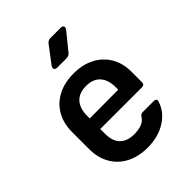

<svg xmlns="http://www.w3.org/2000/svg" viewBox="-221 -909 1043 1043"><g transform="rotate(-45 300.0 -387.5)"><path d="M301 10Q231 10 179 -17Q127 -44 98.5 -93.5Q70 -143 70 -210V-340Q70 -407 98.5 -456.5Q127 -506 179 -533Q231 -560 301 -560Q370 -560 421.5 -533Q473 -506 501.5 -457.5Q530 -409 530 -344V-264Q530 -244 510 -244H190V-206Q190 -150 219 -121.5Q248 -93 301 -93Q334 -93 358.5 -102.5Q383 -112 394 -131Q399 -138 404 -142Q409 -146 417 -146H501Q525 -146 520 -127Q501 -65 442 -27.5Q383 10 301 10ZM190 -344V-325L410 -326V-345Q410 -402 382 -433Q354 -464 301 -464Q246 -464 218 -432.5Q190 -401 190 -344ZM262 -645Q247 -645 242.5 -653.5Q238 -662 247 -675L319 -770Q330 -785 348 -785H425Q441 -785 445 -776.5Q449 -768 439 -755L361 -659Q350 -645 331 -645Z"/></g></svg>

Font: Pitagon Sans Mono
Style: Bold
Weight: 700
Monospace: yes
Designer: Travis Tran
Foundry: Pitagon
Version: Version 1.001; ttfautohint (v1.8.4.7-5d5b);gftools[0.9.26]